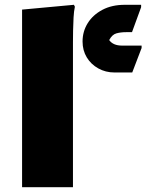

<svg xmlns="http://www.w3.org/2000/svg" viewBox="-20 -780 630 800"><path d="M72 -740 288 -760 292 -752Q288 -734 286.5 -707Q285 -680 284.5 -652Q284 -624 284 -604V0H72ZM324 -607Q324 -649 345.5 -683.5Q367 -718 406.5 -739Q446 -760 500 -760H568V-750L530 -646H506Q483 -646 465 -641Q447 -636 435 -613Q451 -590 489 -590H570V-580L531 -478H457Q420 -478 389.5 -495Q359 -512 341.5 -541Q324 -570 324 -607Z"/></svg>

Font: Kufam Black
Style: Italic
Weight: 900
Italic angle: -11°
Designer: Artur Schmal
Foundry: Original Type
Version: Version 1.301; ttfautohint (v1.8.3)